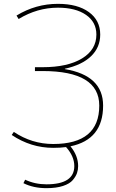

<svg xmlns="http://www.w3.org/2000/svg" viewBox="-20 -760 603 1000"><path d="M318 -402V-400Q517 -367 517 -210Q517 -33 347 2Q387 51 387 105Q387 124 381 141.5Q375 159 359 178Q343 197 308 208.5Q273 220 222 220Q154 220 102 194L111 176Q162 200 222 200Q367 200 367 105Q367 54 324 6Q296 10 257 10Q141 10 41 -57L52 -73Q146 -10 257 -10Q497 -10 497 -210Q497 -390 202 -390H162V-410H202Q332 -410 407 -455.5Q482 -501 482 -580Q482 -645 428 -682.5Q374 -720 282 -720Q174 -720 77 -661L66 -679Q166 -740 282 -740Q384 -740 443 -697Q502 -654 502 -580Q502 -513 454 -467Q406 -421 318 -402Z"/></svg>

Font: Mplus 1p Thin
Style: Regular
Weight: 250
Version: Version 1.061